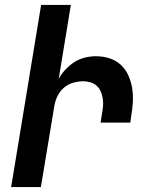

<svg xmlns="http://www.w3.org/2000/svg" viewBox="-20 -755 640 775"><path d="M25 0 146 -735H266L217 -437Q228 -457 244.5 -474.5Q261 -492 280.5 -504.5Q300 -517 322.5 -522.5Q345 -528 367 -528Q396 -528 422.5 -519.5Q449 -511 468.5 -492.5Q488 -474 499 -448.5Q510 -423 514 -395.5Q518 -368 516 -339.5Q514 -311 509 -282L506 -260H386L392 -298Q395 -313 396 -328.5Q397 -344 394.5 -358.5Q392 -373 386.5 -386Q381 -399 370.5 -408.5Q360 -418 345.5 -422.5Q331 -427 316 -427Q296 -427 275 -421Q254 -415 237.5 -400.5Q221 -386 211.5 -366Q202 -346 199 -325L145 0Z"/></svg>

Font: Iosevka Extended
Style: Bold Italic
Weight: 700
Width: 7
Italic angle: -9°
Monospace: yes
Designer: Belleve Invis
Foundry: Belleve Invis
Version: Version 32.5.0; ttfautohint (v1.8.4)